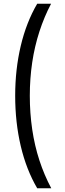

<svg xmlns="http://www.w3.org/2000/svg" viewBox="-20 -852 352 1037"><path d="M181 165Q122 64 92 -63.5Q62 -191 62 -335Q62 -477 92 -604Q122 -731 181 -832H256Q219 -762 193 -682Q167 -602 154 -515Q141 -428 141 -335Q141 -241 154 -153Q167 -65 193 14.5Q219 94 257 165Z"/></svg>

Font: Noto Sans Devanagari ExtraCondensed
Style: Regular
Weight: 400
Width: 2
Designer: Jelle Bosma - Monotype Design Team
Foundry: Monotype Imaging Inc.
Version: Version 2.006